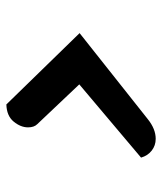

<svg xmlns="http://www.w3.org/2000/svg" viewBox="27 -546 509 603"><g transform="rotate(90 281.5 -244.5)"><path d="M308 -10 84 -240 354 -454Q385 -479 416 -479Q437 -479 453 -466.5Q469 -454 475 -433L245 -239L370 -107Q380 -97 380 -78Q380 -55 362 -33Q344 -11 308 -10Z"/></g></svg>

Font: Sansita Swashed SemiBold
Style: Regular
Weight: 600
Designer: Pablo Cosgaya
Foundry: Omnibus-Type
Version: Version 1.003; ttfautohint (v1.8.3)